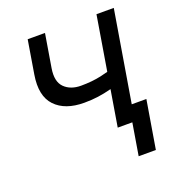

<svg xmlns="http://www.w3.org/2000/svg" viewBox="-125 -623 811 881"><g transform="rotate(-20 280.5 -182.5)"><path d="M252.9 -159.7Q159.7 -159.7 112.1 -209.7Q64.5 -259.8 81.1 -359.9L107.9 -522.5H192.4L165.5 -359.9Q155.3 -297.4 184.8 -267.8Q214.4 -238.3 265.6 -238.3Q318.8 -238.3 363.5 -248Q408.2 -257.8 454.6 -273.4L441.9 -194.3Q411.6 -184.1 382.1 -176.3Q352.5 -168.5 321 -164.1Q289.6 -159.7 252.9 -159.7ZM357.4 0 443.8 -522.5H528.3L441.4 0ZM402.8 156.2 428.7 0H392.6L405.3 -78.6H525.9L486.8 156.2Z"/></g></svg>

Font: Inter 28pt
Style: Italic
Weight: 400
Italic angle: -9.3988°
Designer: Rasmus Andersson
Foundry: rsms
Version: Version 4.001;git-66647c0bb